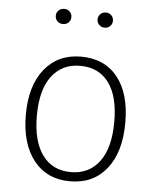

<svg xmlns="http://www.w3.org/2000/svg" viewBox="-53 -777 673 833"><g transform="rotate(5 283.5 -360.5)"><path d="M500 -263Q500 -135 442 -62Q384 11 283 11Q182 11 124.5 -61.5Q67 -134 67 -260Q67 -387 125.5 -459.5Q184 -532 284 -532Q386 -532 443 -461.5Q500 -391 500 -263ZM115 -260Q115 -149 159 -89Q203 -29 283 -29Q362 -29 407 -89Q452 -149 452 -263Q452 -375 408 -433.5Q364 -492 284 -492Q205 -492 160 -432.5Q115 -373 115 -260ZM227 -699Q227 -685 217.5 -675.5Q208 -666 193 -666Q178 -666 168.5 -675.5Q159 -685 159 -699Q159 -713 168.5 -722.5Q178 -732 193 -732Q208 -732 217.5 -722.5Q227 -713 227 -699ZM408 -699Q408 -685 398.5 -675.5Q389 -666 375 -666Q360 -666 350.5 -675.5Q341 -685 341 -699Q341 -713 350.5 -722.5Q360 -732 375 -732Q389 -732 398.5 -722.5Q408 -713 408 -699Z"/></g></svg>

Font: FiraGO ExtraLight
Style: Regular
Weight: 200
Designer: bBox Type
Foundry: bBox Type GmbH
Version: Version 1.001